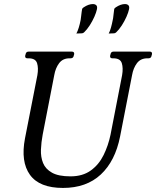

<svg xmlns="http://www.w3.org/2000/svg" viewBox="-20 -914 768 945"><path d="M717 -660Q730 -660 728 -647L726 -640Q724 -627 711 -627H705Q672 -627 654 -603Q636 -579 630 -544L571 -242Q547 -121 476 -55Q405 11 290 11Q174 11 127.5 -53.5Q81 -118 103 -233L164 -544Q170 -579 162.5 -603Q155 -627 121 -627H115Q102 -627 104 -640L106 -647Q108 -660 121 -660H333Q347 -660 345 -647L343 -640Q341 -627 327 -627H322Q289 -627 271 -603Q253 -579 247 -544L190 -251Q183 -214 181.5 -177.5Q180 -141 192 -111.5Q204 -82 236 -64Q268 -46 327 -46Q387 -46 427 -75Q467 -104 490 -151Q513 -198 524 -251L581 -544Q587 -579 579.5 -603Q572 -627 538 -627H533Q520 -627 522 -640L524 -647Q526 -660 539 -660ZM515 -749Q521 -760 526 -777.5Q531 -795 535 -816Q537 -824 538 -835.5Q539 -847 540.5 -856Q542 -865 542 -868Q543 -874 550 -878Q574 -894 595 -894Q606 -894 612 -888Q618 -882 615 -868Q612 -853 602.5 -831.5Q593 -810 579.5 -789Q566 -768 552 -755Q547 -750 541 -750ZM356 -749Q362 -760 367.5 -777.5Q373 -795 377 -816Q378 -824 379.5 -835.5Q381 -847 382 -856Q383 -865 384 -868Q385 -874 392 -878Q416 -894 437 -894Q448 -894 454 -888Q460 -882 457 -868Q454 -853 444.5 -831.5Q435 -810 421.5 -789Q408 -768 394 -755Q389 -750 383 -750Z"/></svg>

Font: Young Serif Light
Style: Italic
Weight: 300
Italic angle: -10.979°
Designer: Bastien Sozeau
Foundry: NBR — Bastien Sozeau
Version: Version 5.001